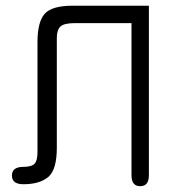

<svg xmlns="http://www.w3.org/2000/svg" viewBox="-20 -641 621 668"><path d="M498 -31.2Q498 6.8 467.8 6.8Q437.5 6.8 437.5 -31.2V-560.5H239.3Q203.1 -560.5 190.4 -548.8Q177.7 -537.1 177.7 -508.8V-127Q177.7 -49.8 147.5 -24.9Q117.2 0 61.5 0Q21.5 0 21.5 -30.3Q21.5 -60.5 61.5 -60.5Q89.8 -60.5 100.1 -71.3Q110.4 -82 110.4 -111.3V-494.1Q110.4 -564.5 135.3 -592.8Q160.2 -621.1 232.4 -621.1H498Z"/></svg>

Font: Jura
Style: Medium
Weight: 500
Version: Version 2.6.1